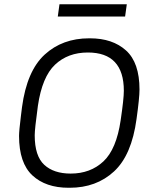

<svg xmlns="http://www.w3.org/2000/svg" viewBox="-20 -877 729 907"><path d="M304 10Q196 10 133 -48.5Q70 -107 70 -235Q70 -259 79 -331L84 -371Q107 -542 191 -619Q275 -696 401 -696H405Q512 -696 575.5 -638.5Q639 -581 639 -454Q639 -415 625 -315Q602 -144 518.5 -67Q435 10 309 10ZM550 -309Q565 -410 565 -448Q565 -629 395 -629Q301 -629 240 -571.5Q179 -514 159 -377Q144 -267 144 -238Q144 -140 189 -98.5Q234 -57 314 -57Q407 -57 468.5 -114.5Q530 -172 550 -309ZM579 -857 571 -799H253L261 -857Z"/></svg>

Font: Chivo Light Italic
Style: Regular
Weight: 300
Italic angle: -8.05°
Designer: Hector Gatti
Foundry: Omnibus-Type
Version: Version 1.007